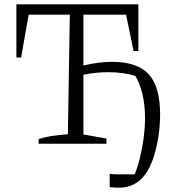

<svg xmlns="http://www.w3.org/2000/svg" viewBox="-20 -667 829 891"><path d="M159 0V-21Q183 -30 217 -35.5Q251 -41 295 -44L304 -599H113L78 -400H56V-647H622V-430H600L565 -599H367V-363Q404 -372 438 -376Q472 -380 501 -380Q617 -380 670 -322.5Q723 -265 723 -136Q723 -83 714.5 -30Q706 23 692 65Q668 136 628.5 170Q589 204 530 204Q511 204 489 201V140Q506 142 523.5 142Q541 142 558 142Q570 142 581.5 142Q593 142 605 142Q618 111 629 67Q640 23 646.5 -25.5Q653 -74 653 -119Q653 -182 640.5 -232Q628 -282 608 -315Q581 -323 550.5 -327.5Q520 -332 483 -332Q453 -332 423.5 -329Q394 -326 367 -320V-43L474 -24V0Z"/></svg>

Font: Piazzolla Light
Style: Regular
Weight: 300
Designer: Juan Pablo del Peral
Foundry: Huerta Tipografica
Version: Version 1.330